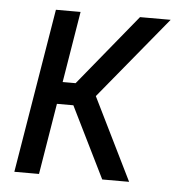

<svg xmlns="http://www.w3.org/2000/svg" viewBox="-43 -562 587 605"><g transform="rotate(5 250.0 -260.0)"><path d="M24 0 110 -520H188L151 -295H192L376 -520H473L259 -260L387 0H302L191 -225H139L102 0Z"/></g></svg>

Font: Iosevka SS18
Style: Italic
Weight: 400
Italic angle: -9°
Monospace: yes
Designer: Belleve Invis
Foundry: Belleve Invis
Version: Version 25.1.1; ttfautohint (v1.8.4)